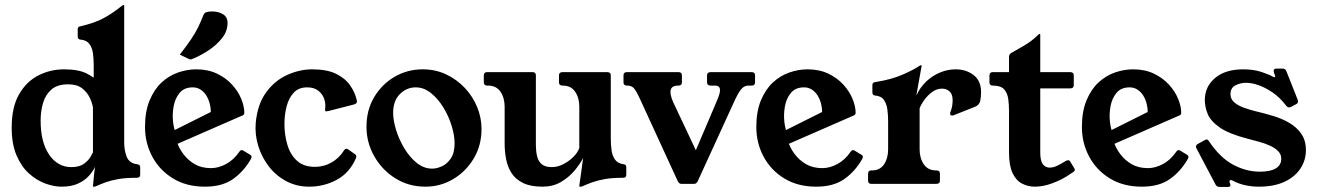

<svg xmlns="http://www.w3.org/2000/svg" viewBox="-20 -724 5184 756"><path d="M222 11Q192 11 158 -1.5Q124 -14 94 -41Q64 -68 45 -112.5Q26 -157 26 -221Q26 -303 55.5 -353.5Q85 -404 132 -427.5Q179 -451 232 -451Q291 -451 323.5 -433.5Q356 -416 363 -405L349 -398V-467Q349 -492 346 -514Q343 -536 332 -551Q321 -566 297 -568Q286 -569 286 -580V-610Q286 -615 289 -617.5Q292 -620 299 -621Q354 -634 389 -653Q424 -672 461 -702Q464 -704 466 -704H467Q469 -704 469 -702V-163Q469 -132 479 -106.5Q489 -81 521 -77Q532 -76 532 -65V-36Q532 -24 518 -24Q475 -24 446.5 -19Q418 -14 397 -6.5Q376 1 356 10Q355 11 351 11H348Q346 11 346 9Q348 -17 350.5 -38.5Q353 -60 358 -90H363Q361 -81 353 -64.5Q345 -48 329 -30.5Q313 -13 287 -1Q261 11 222 11ZM261 -66Q293 -66 311 -79.5Q329 -93 337 -107.5Q345 -122 346 -124V-301Q343 -319 333 -340Q323 -361 303 -376.5Q283 -392 248 -392Q206 -392 182.5 -371.5Q159 -351 149.5 -318.5Q140 -286 140 -249Q140 -164 173.5 -115Q207 -66 261 -66Z M968 -98Q940 -49 897.5 -19Q855 11 787 11Q714 11 661 -21.5Q608 -54 579.5 -107.5Q551 -161 551 -224Q551 -285 569 -328.5Q587 -372 616 -399Q645 -426 681 -438.5Q717 -451 753 -451Q799 -451 834.5 -434Q870 -417 894 -390.5Q918 -364 930 -334.5Q942 -305 942 -280Q942 -278 941.5 -276Q941 -274 939 -272Q937 -270 934 -269L627 -135L618 -187L866 -311L800 -225Q814 -268 808.5 -303Q803 -338 784 -359Q765 -380 739 -380Q705 -380 687 -358Q669 -336 663.5 -304.5Q658 -273 661.5 -243.5Q665 -214 673 -200L675 -170Q683 -143 701.5 -118Q720 -93 747 -77.5Q774 -62 811 -62Q840 -62 870 -78Q900 -94 922 -126Q929 -137 938 -131L966 -114Q974 -109 968 -98ZM688 -509Q716 -545 732.5 -569.5Q749 -594 760 -616.5Q771 -639 782 -667Q786 -675 796 -677Q806 -679 815 -679Q840 -679 858 -668Q876 -657 876 -634Q876 -601 854.5 -574Q833 -547 803 -527Q773 -507 745 -495Q741 -494 737.5 -492Q734 -490 730 -490Q726 -490 721 -493Z M1197 11Q1148 11 1107.5 -10.5Q1067 -32 1039 -68Q1011 -104 997 -149Q983 -194 987 -241Q994 -314 1028 -360.5Q1062 -407 1111 -429Q1160 -451 1209 -451Q1267 -451 1303 -433.5Q1339 -416 1358.5 -388Q1378 -360 1385 -329Q1388 -317 1375 -313L1274 -287Q1270 -286 1265 -285.5Q1260 -285 1260 -291Q1260 -295 1260.5 -298.5Q1261 -302 1261 -308Q1261 -327 1253 -343Q1245 -359 1229.5 -369.5Q1214 -380 1189 -380Q1156 -380 1136.5 -359Q1117 -338 1108.5 -305Q1100 -272 1100 -236Q1100 -193 1111.5 -154Q1123 -115 1149.5 -91Q1176 -67 1220 -67Q1255 -67 1285 -84Q1315 -101 1334 -131Q1341 -143 1352 -135L1379 -116Q1386 -111 1381 -100Q1356 -43 1306 -16Q1256 11 1197 11Z M1655 11Q1589 11 1536.5 -22Q1484 -55 1453.5 -109Q1423 -163 1423 -225Q1423 -290 1453 -341Q1483 -392 1533.5 -421.5Q1584 -451 1644 -451Q1695 -451 1737 -431Q1779 -411 1810.5 -377.5Q1842 -344 1859 -302Q1876 -260 1876 -216Q1876 -151 1845 -99.5Q1814 -48 1764 -18.5Q1714 11 1655 11ZM1682 -60Q1699 -60 1719.5 -69Q1740 -78 1755 -100Q1770 -122 1770 -160Q1770 -190 1758.5 -228Q1747 -266 1726 -300.5Q1705 -335 1677 -357.5Q1649 -380 1617 -380Q1581 -380 1554.5 -353.5Q1528 -327 1528 -280Q1528 -250 1539.5 -212.5Q1551 -175 1572 -140Q1593 -105 1621 -82.5Q1649 -60 1682 -60Z M2116 11Q2069 11 2039.5 -3.5Q2010 -18 1994.5 -42Q1979 -66 1973 -96.5Q1967 -127 1967 -158V-304Q1967 -339 1950.5 -363Q1934 -387 1902 -387H1898Q1885 -387 1885 -400V-427Q1885 -440 1898 -440H2077Q2090 -440 2090 -427V-153Q2090 -130 2094.5 -110Q2099 -90 2112.5 -78Q2126 -66 2153 -66Q2175 -66 2197 -77Q2219 -88 2236.5 -105Q2254 -122 2261 -141V-304Q2261 -339 2244.5 -363Q2228 -387 2196 -387H2195Q2181 -387 2181 -400V-427Q2181 -440 2195 -440H2371Q2385 -440 2385 -427V-178Q2385 -155 2388 -132.5Q2391 -110 2402 -95Q2413 -80 2437 -77Q2446 -76 2446 -65V-36Q2446 -24 2434 -24Q2391 -24 2362.5 -19Q2334 -14 2313 -6.5Q2292 1 2272 10Q2270 11 2265 11H2263Q2261 11 2261 9Q2261 7 2262.5 -4Q2264 -15 2267.5 -38.5Q2271 -62 2276 -102Q2264 -78 2241.5 -51.5Q2219 -25 2188 -7Q2157 11 2116 11Z M2940 -440Q2953 -440 2953 -427V-400Q2953 -387 2940 -387H2926Q2913 -387 2902 -376.5Q2891 -366 2875 -333L2727 -10Q2722 0 2713 0H2663Q2654 0 2649 -10L2501 -332Q2486 -365 2476.5 -376Q2467 -387 2450 -387H2448Q2435 -387 2435 -400V-427Q2435 -440 2448 -440H2652Q2665 -440 2665 -427V-400Q2665 -387 2652 -387H2650Q2620 -387 2620 -362Q2620 -350 2625 -336Q2630 -322 2639 -304L2747 -75L2695 -74L2793 -304Q2802 -324 2808.5 -341Q2815 -358 2815 -369Q2815 -387 2795 -387H2778Q2764 -387 2764 -400V-427Q2764 -440 2778 -440Z M3375 -98Q3347 -49 3304.5 -19Q3262 11 3194 11Q3121 11 3068 -21.5Q3015 -54 2986.5 -107.5Q2958 -161 2958 -224Q2958 -285 2976 -328.5Q2994 -372 3023 -399Q3052 -426 3088 -438.5Q3124 -451 3160 -451Q3206 -451 3241.5 -434Q3277 -417 3301 -390.5Q3325 -364 3337 -334.5Q3349 -305 3349 -280Q3349 -278 3348.5 -276Q3348 -274 3346 -272Q3344 -270 3341 -269L3034 -135L3025 -187L3273 -311L3207 -225Q3221 -268 3215.5 -303Q3210 -338 3191 -359Q3172 -380 3146 -380Q3112 -380 3094 -358Q3076 -336 3070.5 -304.5Q3065 -273 3068.5 -243.5Q3072 -214 3080 -200L3082 -170Q3090 -143 3108.5 -118Q3127 -93 3154 -77.5Q3181 -62 3218 -62Q3247 -62 3277 -78Q3307 -94 3329 -126Q3336 -137 3345 -131L3373 -114Q3381 -109 3375 -98Z M3411 0Q3398 0 3398 -13V-40Q3398 -53 3411 -53H3413Q3445 -53 3461 -77Q3477 -101 3477 -136V-247Q3477 -271 3474 -293Q3471 -315 3460.5 -330.5Q3450 -346 3425 -348Q3415 -349 3415 -360V-390Q3415 -400 3428 -401Q3491 -411 3536 -431Q3581 -451 3599 -464Q3603 -467 3606 -467H3607Q3610 -467 3609 -465L3588 -348Q3604 -382 3628.5 -404.5Q3653 -427 3682.5 -439Q3712 -451 3743 -451Q3784 -451 3813.5 -428.5Q3843 -406 3843 -361Q3843 -341 3839.5 -326Q3836 -311 3820 -304L3737 -271Q3735 -270 3733 -269.5Q3731 -269 3729 -269Q3721 -269 3721 -277Q3721 -279 3721.5 -281Q3722 -283 3723 -285Q3728 -298 3729.5 -309Q3731 -320 3731 -329Q3731 -353 3719 -364Q3707 -375 3689 -375Q3669 -375 3651.5 -362.5Q3634 -350 3621 -332.5Q3608 -315 3601 -298V-136Q3601 -101 3617.5 -77Q3634 -53 3666 -53H3667Q3681 -53 3681 -40V-13Q3681 0 3667 0Z M4209 -63Q4212 -60 4212 -55Q4212 -50 4205 -46L4179 -29Q4155 -14 4121 -1.5Q4087 11 4054 11Q4028 11 4004.5 -1Q3981 -13 3967 -42.5Q3953 -72 3953 -124V-287Q3953 -311 3950 -334Q3947 -357 3934 -372Q3921 -387 3889 -387Q3876 -387 3876 -400V-427Q3876 -440 3889 -440H3953V-499Q3953 -510 3961 -515Q3981 -526 4012.5 -544.5Q4044 -563 4069 -588Q4070 -590 4073 -590H4075Q4076 -590 4076 -587V-440H4194Q4208 -440 4208 -427V-389Q4208 -376 4194 -376H4076V-124Q4076 -90 4086.5 -77Q4097 -64 4113 -64Q4128 -64 4145 -72.5Q4162 -81 4176 -90Q4179 -92 4181.5 -92.5Q4184 -93 4186 -93Q4192 -93 4195 -86Z M4657 -98Q4629 -49 4586.5 -19Q4544 11 4476 11Q4403 11 4350 -21.5Q4297 -54 4268.5 -107.5Q4240 -161 4240 -224Q4240 -285 4258 -328.5Q4276 -372 4305 -399Q4334 -426 4370 -438.5Q4406 -451 4442 -451Q4488 -451 4523.5 -434Q4559 -417 4583 -390.5Q4607 -364 4619 -334.5Q4631 -305 4631 -280Q4631 -278 4630.5 -276Q4630 -274 4628 -272Q4626 -270 4623 -269L4316 -135L4307 -187L4555 -311L4489 -225Q4503 -268 4497.5 -303Q4492 -338 4473 -359Q4454 -380 4428 -380Q4394 -380 4376 -358Q4358 -336 4352.5 -304.5Q4347 -273 4350.5 -243.5Q4354 -214 4362 -200L4364 -170Q4372 -143 4390.5 -118Q4409 -93 4436 -77.5Q4463 -62 4500 -62Q4529 -62 4559 -78Q4589 -94 4611 -126Q4618 -137 4627 -131L4655 -114Q4663 -109 4657 -98Z M5065 -304Q5059 -301 5056 -301Q5050 -301 5045 -307Q5019 -341 4990 -360.5Q4961 -380 4934.5 -389Q4908 -398 4887 -398Q4864 -398 4844.5 -388Q4825 -378 4825 -353Q4825 -334 4840 -321Q4855 -308 4877.5 -300Q4900 -292 4924 -286Q4958 -278 4993 -267.5Q5028 -257 5057 -240Q5086 -223 5104 -197Q5122 -171 5122 -133Q5122 -92 5099.5 -59Q5077 -26 5036 -7.5Q4995 11 4937 11Q4910 11 4884 5.5Q4858 0 4835 -12Q4829 -15 4827 -15Q4821 -15 4821 -9Q4821 -8 4821.5 -6Q4822 -4 4823 -2Q4825 4 4825 5Q4825 12 4814 12H4782Q4772 12 4767 4L4692 -138Q4689 -144 4689 -146Q4689 -153 4696 -157L4723 -172Q4729 -175 4731 -175Q4736 -175 4741 -167Q4784 -103 4835.5 -75.5Q4887 -48 4941 -48Q4982 -48 5003.5 -61Q5025 -74 5025 -99Q5025 -116 5013 -128.5Q5001 -141 4981.5 -150Q4962 -159 4938.5 -165.5Q4915 -172 4892 -178Q4818 -197 4782 -222.5Q4746 -248 4735 -276Q4724 -304 4724 -330Q4724 -383 4764.5 -417Q4805 -451 4875 -451Q4916 -451 4947.5 -440.5Q4979 -430 4992 -422Q4996 -420 4998 -420Q5001 -420 5001 -423Q5001 -425 5000 -428Q4999 -431 4997 -435Q4996 -439 4995.5 -441.5Q4995 -444 4995 -445Q4995 -454 5007 -454H5030Q5041 -454 5045 -444L5089 -333Q5090 -330 5090.5 -328Q5091 -326 5091 -324Q5091 -318 5084 -314Z"/></svg>

Font: Young Serif Light
Style: Regular
Weight: 300
Designer: Bastien Sozeau
Foundry: NBR — Bastien Sozeau
Version: Version 5.001